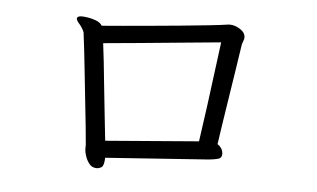

<svg xmlns="http://www.w3.org/2000/svg" viewBox="-43 -646 1086 657"><g transform="rotate(5 500.0 -317.5)"><path d="M734 -138Q734 -125 722 -121.5Q710 -118 690 -116L336 -91Q335 -63 326.5 -58Q318 -53 310 -53Q294 -53 284.5 -65Q275 -77 270.5 -91.5Q266 -106 266 -112V-130Q264 -155 260 -194Q256 -233 251 -278Q246 -323 241.5 -367.5Q237 -412 232.5 -450Q228 -488 225 -512Q224 -515 222 -519Q220 -523 218 -526Q214 -533 206 -542Q198 -551 198 -558Q199 -566 215 -566Q221 -566 235 -564Q249 -562 263.5 -556.5Q278 -551 285 -540Q313 -542 357 -546Q401 -550 452.5 -554.5Q504 -559 555 -564Q606 -569 649 -573.5Q692 -578 718 -582H722Q739 -582 757 -570.5Q775 -559 775 -542Q775 -536 772 -530Q772 -529 770.5 -525.5Q769 -522 768 -518Q762 -477 754.5 -429Q747 -381 739.5 -332.5Q732 -284 725.5 -242Q719 -200 715 -171Q723 -166 728 -158.5Q733 -151 734 -141ZM651 -175Q657 -215 668 -296Q679 -377 697 -519Q632 -513 560.5 -506Q489 -499 420 -492.5Q351 -486 295 -481Q298 -457 302.5 -417.5Q307 -378 311.5 -331Q316 -284 321.5 -236.5Q327 -189 331 -149Z"/></g></svg>

Font: Klee One SemiBold
Style: Regular
Weight: 600
Designer: Fontworks Inc.
Foundry: Fontworks Inc.
Version: Version 1.00;January 12, 2022;FontCreator 13.0.0.2683 64-bit